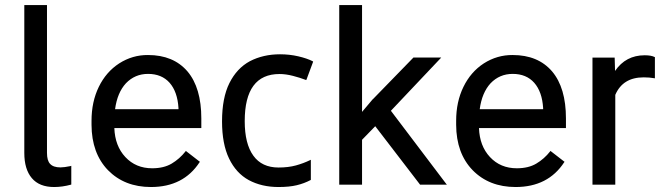

<svg xmlns="http://www.w3.org/2000/svg" viewBox="-20 -731 2627 760"><path d="M166 -710.9ZM76.2 -710.9ZM166 -710.9V-126Q166 -95.2 178.2 -82.5Q190.9 -68.4 219.2 -68.4Q219.2 -68.4 219.7 -68.4Q233.9 -68.4 259.8 -73.7L262.2 -74.7V-71.8V-2V-0.5L260.7 0Q226.6 9.3 194.3 9.3Q135.7 9.3 106 -25.9Q76.2 -61 76.2 -125.5V-710.9Z M686.5 -298.8V-303.2Q682.6 -367.7 651.4 -403.3Q620.1 -438.5 565.9 -438.5Q514.2 -438.5 478.5 -401.4Q444.3 -364.3 435.5 -298.8ZM770 -88.9Q706.1 9.3 577.6 9.3Q472.7 9.3 407.2 -57.6Q342.8 -124.5 342.3 -236.8V-252.9Q342.3 -328.1 371.1 -387.2Q399.9 -446.3 451.7 -480Q504.4 -513.7 565.9 -513.2Q666.5 -513.2 722.2 -448.2Q776.9 -383.3 776.9 -262.2V-226.6V-224.1H774.9H432.6Q435.1 -153.3 476.1 -109.4Q517.6 -64.9 582.5 -64.9Q628.4 -64.9 659.7 -83.5Q690.9 -102.1 714.4 -131.8L715.8 -133.8L717.3 -132.3L769.5 -91.8L771.5 -90.3Z M1209 -18.1Q1184.1 -4.9 1154.5 2.2Q1125 9.3 1082.5 9.3Q1015.6 9.3 964.8 -18.1Q914.6 -45.4 886.7 -103.5Q858.9 -161.1 858.9 -250.5Q858.9 -343.8 888.2 -402.3Q917.5 -460.9 969.2 -488.8Q1022 -516.1 1088.4 -516.1Q1126 -516.1 1160.6 -508.1Q1195.3 -500 1217.3 -488.8L1217.8 -488.3L1219.7 -487.3L1218.8 -485.8V-484.9L1193.4 -416.5L1192.9 -416L1192.4 -414.1L1190.4 -414.6L1189.5 -415Q1168 -423.3 1139.6 -430.7Q1111.3 -438 1086.4 -438Q948.7 -438 948.7 -251.5Q948.7 -161.6 982.9 -114.7Q1016.6 -67.9 1082.5 -67.9Q1121.1 -67.9 1151.4 -76.2Q1181.2 -84.5 1206.5 -96.7L1207.5 -97.2L1210.4 -98.6V-95.2V-93.8V-21V-19Z M1322.8 -710.9ZM1322.8 -710.9H1413.1V-288.1L1455.6 -338.4H1456.1L1615.7 -502.4L1616.2 -503.4H1617.2H1721.7H1726.6L1723.1 -499.5L1527.3 -292.5L1746.1 -3.4L1749 0H1744.6H1644H1642.6L1642.1 -1L1465.3 -231.4L1413.1 -177.7V-2V0H1410.6H1324.7H1322.8V-2Z M2129.9 -298.8V-303.2Q2126 -367.7 2094.7 -403.3Q2063.5 -438.5 2009.3 -438.5Q1957.5 -438.5 1921.9 -401.4Q1887.7 -364.3 1878.9 -298.8ZM2213.4 -88.9Q2149.4 9.3 2021 9.3Q1916 9.3 1850.6 -57.6Q1786.1 -124.5 1785.6 -236.8V-252.9Q1785.6 -328.1 1814.5 -387.2Q1843.3 -446.3 1895 -480Q1947.8 -513.7 2009.3 -513.2Q2109.9 -513.2 2165.5 -448.2Q2220.2 -383.3 2220.2 -262.2V-226.6V-224.1H2218.3H1876Q1878.4 -153.3 1919.4 -109.4Q1960.9 -64.9 2025.9 -64.9Q2071.8 -64.9 2103 -83.5Q2134.3 -102.1 2157.7 -131.8L2159.2 -133.8L2160.6 -132.3L2212.9 -91.8L2214.8 -90.3Z M2572.3 -420.9 2569.8 -421.4Q2550.3 -424.8 2528.8 -424.8Q2528.3 -424.8 2527.8 -424.8Q2445.3 -424.8 2415.5 -355.5V-2V0H2413.1H2327.1H2325.2V-2V-501V-502.9H2327.1H2411.1H2413.1V-501L2414.6 -450.2Q2457 -512.2 2531.7 -512.2H2532.2Q2557.6 -512.2 2570.8 -505.4L2572.3 -504.9V-503.4V-423.8Z"/></svg>

Font: MAUL
Style: Regular
Weight: 400
Designer: MAUL
Version: Version 1.0; 2020; ttfautohint (v1.8.3)